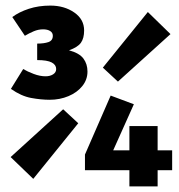

<svg xmlns="http://www.w3.org/2000/svg" viewBox="-20 -667 640 687"><path d="M158 -310Q127 -310 91.5 -316.5Q56 -323 19 -349L63 -420Q78 -411 100.5 -402.5Q123 -394 143 -394Q159 -394 170 -401Q181 -408 181 -420Q181 -435 165 -443.5Q149 -452 113 -452V-511Q138 -511 153.5 -516.5Q169 -522 169 -539Q169 -550 159.5 -556Q150 -562 134 -562Q117 -562 100.5 -555Q84 -548 69 -539L24 -606Q48 -624 83 -635.5Q118 -647 160 -647Q210 -647 245.5 -622.5Q281 -598 281 -558Q281 -530 269.5 -514Q258 -498 227 -487Q264 -477 278.5 -457.5Q293 -438 293 -411Q293 -382 274.5 -359Q256 -336 225 -323Q194 -310 158 -310ZM99 -27 18 -105 206 -276 260 -226ZM402 -375 348 -425 509 -624 590 -545ZM443 0V-216H544V0ZM284 -58V-114L376 -325L459 -294L385 -129H596V-58Z"/></svg>

Font: Source Code Pro ExtraLight ExtraBold
Style: Regular
Weight: 800
Monospace: yes
Version: Version 1.018;hotconv 1.0.116;makeotfexe 2.5.65601